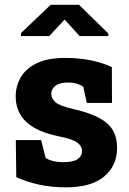

<svg xmlns="http://www.w3.org/2000/svg" viewBox="-20 -782 546 812"><path d="M259.3 10.3Q198.7 10.3 146.2 -1Q93.8 -12.2 48.8 -32.7L46.9 -189.5H153.8L173.3 -113.3Q187 -105.5 204.8 -100.8Q222.7 -96.2 247.1 -96.2Q291.5 -96.2 309.3 -109.6Q327.1 -123 327.1 -143.6Q327.1 -163.1 307.6 -178.5Q288.1 -193.8 228 -205.6Q134.8 -224.6 90.6 -266.8Q46.4 -309.1 46.4 -374Q46.4 -418 67.9 -455.1Q89.4 -492.2 135.5 -514.6Q181.6 -537.1 255.9 -537.1Q315.9 -537.1 367.4 -526.1Q418.9 -515.1 453.1 -498L453.6 -346.7H347.2L332 -415Q306.6 -433.1 267.6 -433.1Q232.4 -433.1 214.6 -419.4Q196.8 -405.8 196.8 -384.8Q196.8 -366.2 214.1 -350.1Q231.4 -334 290 -320.8Q384.3 -299.8 429.7 -263.2Q475.1 -226.6 475.1 -156.7Q475.1 -81.1 420.4 -35.4Q365.7 10.3 259.3 10.3ZM68.8 -629.4V-642.1L194.3 -761.7H314L438 -640.6V-629.4H316.9L253.4 -699.2L188 -629.4Z"/></svg>

Font: Roboto Slab ExtraBold
Style: Regular
Weight: 800
Designer: Google
Version: Version 2.001; ttfautohint (v1.8.3)